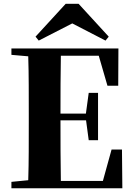

<svg xmlns="http://www.w3.org/2000/svg" viewBox="-20 -1006 714 1026"><path d="M366.2 -880.9 187 -789.1 169.9 -810.1 331.1 -985.8H399.9L561 -810.1L543.9 -789.1ZM631.8 -207 633.8 0H41V-34.2L130.9 -43Q133.3 -118.7 133.5 -195.8Q133.8 -272.9 133.8 -351.1V-395Q133.8 -473.1 133.5 -550.5Q133.3 -627.9 130.9 -705.1L41 -712.9V-747.1H612.8L611.8 -547.9H554.2L507.8 -708H305.2Q303.7 -632.8 303.5 -555.7Q303.2 -478.5 303.2 -398.9H439L454.1 -509.8H503.9V-256.8H454.1L439.9 -362.8H303.2V-359.9Q303.2 -276.9 303.5 -197Q303.7 -117.2 305.2 -39.1H529.8L576.2 -207Z"/></svg>

Font: Source Han Serif JP Heavy
Style: Regular
Weight: 900
Designer: Ryoko NISHIZUKA  (kana & ideographs); Frank Grießhammer (Latin, Greek & Cyrillic); Wenlong ZHANG  (bopomofo); Sandoll Co
Foundry: Adobe Systems Incorporated
Version: Version 1.001;PS 1.001;hotconv 16.6.54;makeotf.lib2.5.65590